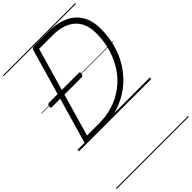

<svg xmlns="http://www.w3.org/2000/svg" viewBox="-421 -1157 1804 1804"><g transform="rotate(-45 480.5 -255.0)"><path d="M117 0Q89 0 94 -19L370 -979Q373 -989 380 -993.5Q387 -998 403 -998H598Q683 -998 750.5 -976.5Q818 -955 864.5 -913.5Q911 -872 935.5 -811Q960 -750 960 -671Q960 -554 929.5 -452Q899 -350 842 -267Q785 -184 706 -124Q627 -64 530 -32Q433 0 322 0ZM159 -52H322Q421 -52 509 -81Q597 -110 668.5 -164.5Q740 -219 791.5 -295.5Q843 -372 871.5 -467Q900 -562 900 -671Q900 -740 879 -792Q858 -844 818.5 -878Q779 -912 723 -929Q667 -946 596 -946H416ZM115 -474Q103 -474 100.5 -480.5Q98 -487 101 -498Q103 -509 108 -515.5Q113 -522 126 -522H518Q531 -522 532.5 -515Q534 -508 532 -498Q530 -487 524.5 -480.5Q519 -474 507 -474ZM0 490H961V500H0ZM0 -20H961V0H0ZM0 -505H961V-500H0ZM0 -1010H961V-1000H0Z"/></g></svg>

Font: Playwrite AU QLD Guides
Style: Regular
Weight: 400
Designer: Veronika Burian, José Scaglione
Foundry: TypeTogether
Version: Version 1.003